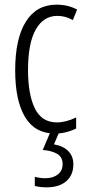

<svg xmlns="http://www.w3.org/2000/svg" viewBox="-20 -562 370 822"><path d="M217 10Q130 10 87.5 -60.5Q45 -131 45 -261Q45 -396 90.5 -469Q136 -542 222 -542Q272 -542 310 -521L292 -476Q260 -494 226 -494Q166 -494 133 -435.5Q100 -377 100 -262Q100 -157 129.5 -97.5Q159 -38 223 -38Q262 -38 306 -59V-12Q287 -2 262.5 4Q238 10 217 10ZM294 141Q294 188 263.5 214Q233 240 180 240Q150 240 129 234V195Q151 201 174 201Q207 201 227.5 185Q248 169 248 141Q248 110 224.5 96.5Q201 83 163 80L197 0H235L211 56Q251 63 272.5 85Q294 107 294 141Z"/></svg>

Font: Noto Sans Lao UI ExtCond Light
Style: Regular
Weight: 300
Width: 2
Designer: Monotype Design Team
Foundry: Monotype Imaging Inc.
Version: Version 2.000; ttfautohint (v1.8.4.7-5d5b)